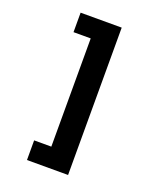

<svg xmlns="http://www.w3.org/2000/svg" viewBox="-161 -829 923 1102"><g transform="rotate(20 300.0 -278.0)"><path d="M389 -728V172H138V52H243V-609H138V-728Z"/></g></svg>

Font: Noto Sans Mono Extra
Style: Regular
Weight: 800
Designer: Monotype Design Team
Foundry: Monotype Imaging Inc.
Version: Version 1.900